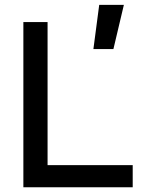

<svg xmlns="http://www.w3.org/2000/svg" viewBox="-20 -786 626 806"><path d="M78.1 0H537.1V-92.8H179.7V-693.4H78.1ZM372.1 -580.1H456.1L500 -765.6H396.5Z"/></svg>

Font: CaskaydiaCove Nerd Font
Style: Regular
Weight: 400
Designer: Aaron Bell
Foundry: Saja Typeworks
Version: Version 2111.1;Nerd Fonts 2.3.3